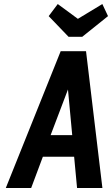

<svg xmlns="http://www.w3.org/2000/svg" viewBox="-20 -945 563 965"><path d="M9.1 0H136.6L195.4 -157.1H352.6L367.3 0H494.7L412.4 -687.7H285ZM234.4 -265.7 321.6 -495.3 343 -265.7ZM393.3 -760 522.9 -864 494.4 -924.7 371.4 -850.3 270.3 -924.7 224.7 -864 324.6 -760Z"/></svg>

Font: Secuela ExtLt
Style: Italic
Weight: 200
Italic angle: -8°
Designer: Fernando Haro
Foundry: deFharo
Version: Version 1.704